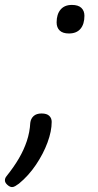

<svg xmlns="http://www.w3.org/2000/svg" viewBox="-67 -545 400 780"><path d="M213 -409Q188 -409 175.5 -421Q163 -433 163 -454Q163 -487 179 -506Q195 -525 225 -525Q251 -525 263.5 -513Q276 -501 276 -481Q276 -447 260 -428Q244 -409 213 -409ZM-18 215Q-27 215 -37 206Q-47 197 -47 188Q-47 183 -45.5 179Q-44 175 -40 170Q-11 134 9.5 99Q30 64 42 28Q54 -8 56 -46Q58 -63 69.5 -73.5Q81 -84 102 -84Q123 -84 133 -74.5Q143 -65 143 -50Q143 -12 126 34Q109 80 79 124.5Q49 169 10 201Q2 207 -5 211Q-12 215 -18 215Z"/></svg>

Font: Playwrite CU Light
Style: Regular
Weight: 300
Designer: Veronika Burian, José Scaglione
Foundry: TypeTogether
Version: Version 1.002